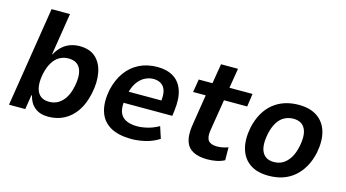

<svg xmlns="http://www.w3.org/2000/svg" viewBox="-79 -1002 2362 1310"><g transform="rotate(15 1101.5 -347.5)"><path d="M314 10Q256 10 219.5 -19.5Q183 -49 171 -102H167L151 0H36L148 -705H278L231 -409H234Q253 -444 278 -466.5Q303 -489 334 -500Q365 -511 399 -511Q471 -511 512.5 -473.5Q554 -436 567 -370.5Q580 -305 563 -223Q547 -146 512 -94.5Q477 -43 427 -16.5Q377 10 314 10ZM294 -90Q330 -90 358 -106.5Q386 -123 406.5 -155.5Q427 -188 437 -238Q454 -321 431 -365.5Q408 -410 348 -410Q314 -410 285.5 -394.5Q257 -379 236.5 -346Q216 -313 205 -263Q189 -180 212 -135Q235 -90 294 -90Z M904 10Q808 10 751 -24Q694 -58 674.5 -122Q655 -186 672 -274Q689 -349 726.5 -401.5Q764 -454 820.5 -482.5Q877 -511 950 -511Q1017 -511 1063 -482.5Q1109 -454 1128.5 -397Q1148 -340 1137 -254L1132 -215H767L780 -297H1049L1030 -275Q1039 -329 1031 -361Q1023 -393 1000.5 -409Q978 -425 944 -425Q909 -425 878 -407Q847 -389 826 -354.5Q805 -320 795 -268L791 -244Q782 -189 792.5 -154Q803 -119 835 -101.5Q867 -84 917 -84Q953 -84 993.5 -94.5Q1034 -105 1070 -126L1097 -43Q1052 -14 1000.5 -2Q949 10 904 10Z M1439 10Q1376 10 1337 -11Q1298 -32 1284.5 -75Q1271 -118 1280 -182L1316 -409H1227L1242 -501H1339L1362 -641H1482L1459 -501H1622L1609 -409H1445L1409 -187Q1401 -136 1418.5 -114Q1436 -92 1480 -92Q1499 -92 1519.5 -96Q1540 -100 1558 -107L1559 -16Q1533 -2 1501.5 4Q1470 10 1439 10Z M1871 10Q1790 10 1739 -25Q1688 -60 1669.5 -124.5Q1651 -189 1668 -275Q1681 -334 1706 -378Q1731 -422 1767 -451.5Q1803 -481 1848 -496Q1893 -511 1947 -511Q2028 -511 2079 -476Q2130 -441 2148.5 -377.5Q2167 -314 2150 -227Q2137 -168 2111.5 -124Q2086 -80 2050.5 -50Q2015 -20 1970 -5Q1925 10 1871 10ZM1881 -90Q1917 -90 1944.5 -106Q1972 -122 1993 -154.5Q2014 -187 2025 -239Q2042 -323 2018.5 -366.5Q1995 -410 1936 -410Q1903 -410 1874 -395Q1845 -380 1824.5 -347.5Q1804 -315 1793 -264Q1776 -179 1799.5 -134.5Q1823 -90 1881 -90Z"/></g></svg>

Font: Nunito Sans 7pt SemiCondensed
Style: Bold Italic
Weight: 700
Width: 4
Italic angle: -9°
Designer: Vernon Adams
Foundry: Vernon Adams
Version: Version 3.101;gftools[0.9.27]